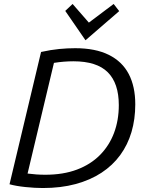

<svg xmlns="http://www.w3.org/2000/svg" viewBox="-20 -942 742 968"><path d="M196 6Q156 6 108 1Q60 -4 28 -13L187 -680Q237 -691 278.5 -695Q320 -699 359 -699Q461 -699 528.5 -665.5Q596 -632 629 -569Q662 -506 662 -416Q662 -341 643 -276.5Q624 -212 586 -160Q548 -108 491.5 -71Q435 -34 361 -14Q287 6 196 6ZM208 -61Q299 -61 368 -87Q437 -113 484 -160.5Q531 -208 555 -272Q579 -336 579 -412Q579 -522 523.5 -577.5Q468 -633 350 -633Q326 -633 301.5 -631Q277 -629 252 -625L119 -67Q142 -64 164 -62.5Q186 -61 208 -61ZM411 -739 309 -887 346 -922 428 -828 553 -922 581 -886Z"/></svg>

Font: Ubuntu Sans
Style: Italic
Weight: 400
Italic angle: -13.5°
Designer: Dalton Maag Ltd
Foundry: Dalton Maag Ltd
Version: Version 1.006